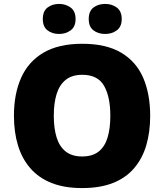

<svg xmlns="http://www.w3.org/2000/svg" viewBox="-20 -948 837 978"><path d="M745 -358Q745 -275 725 -207.5Q705 -140 663 -91Q621 -42 555.5 -16Q490 10 398 10Q308 10 242.5 -16Q177 -42 134.5 -91Q92 -140 71.5 -207.5Q51 -275 51 -359Q51 -470 88 -552.5Q125 -635 202 -680Q279 -725 399 -725Q521 -725 597.5 -679.5Q674 -634 709.5 -551.5Q745 -469 745 -358ZM254 -358Q254 -294 268.5 -247.5Q283 -201 315 -176Q347 -151 398 -151Q451 -151 482.5 -176Q514 -201 528 -247.5Q542 -294 542 -358Q542 -455 510 -511Q478 -567 399 -567Q347 -567 315 -541.5Q283 -516 268.5 -469.5Q254 -423 254 -358ZM198 -851Q198 -891 222 -909.5Q246 -928 281 -928Q315 -928 340 -909.5Q365 -891 365 -851Q365 -812 340 -793.5Q315 -775 281 -775Q246 -775 222 -793.5Q198 -812 198 -851ZM432 -851Q432 -891 456 -909.5Q480 -928 516 -928Q550 -928 575 -909.5Q600 -891 600 -851Q600 -812 575 -793.5Q550 -775 516 -775Q480 -775 456 -793.5Q432 -812 432 -851Z"/></svg>

Font: Noto Sans Devanagari Black
Style: Regular
Weight: 900
Version: Version 2.003